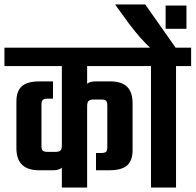

<svg xmlns="http://www.w3.org/2000/svg" viewBox="-40 -846 882 866"><path d="M612 -548H353V-468Q364 -479 394 -479H456Q508 -479 533 -455Q558 -431 558 -379V-169Q558 -122 533.5 -100Q509 -78 452 -78H393V-156H417Q433 -156 438.5 -161.5Q444 -167 444 -183V-369Q444 -386 438.5 -391.5Q433 -397 417 -397H382Q366 -397 359.5 -390.5Q353 -384 353 -367V0H239V-90Q227 -78 198 -78H136Q34 -78 34 -178V-388Q34 -435 58.5 -457Q83 -479 140 -479H199V-401H175Q159 -401 153 -395.5Q147 -390 147 -375V-189Q147 -172 153 -166.5Q159 -161 175 -161H210Q226 -161 232.5 -167Q239 -173 239 -190V-548H-20V-631H612Z M822 -631V-548H754V0H641V-548H573V-631H637Q595 -669 542 -739L479 -826H615L752 -631ZM801 -821V-716H707V-821Z"/></svg>

Font: Teko Medium
Style: Regular
Weight: 500
Designer: Manushi Parikh, Jonny Pinhorn
Foundry: Indian Type Foundry
Version: Version 1.106;PS 1.0;hotconv 1.0.78;makeotf.lib2.5.61930; tt